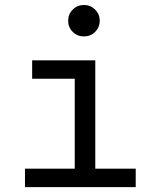

<svg xmlns="http://www.w3.org/2000/svg" viewBox="-20 -764 626 784"><path d="M82 0V-75.2H285.2V-442.4H111.3V-517.6H369.1V-75.2H534.2V0ZM322.8 -615.2Q295.9 -615.2 277.1 -633.8Q258.3 -652.3 258.3 -679.2Q258.3 -706.1 277.1 -724.9Q295.9 -743.7 322.8 -743.7Q349.6 -743.7 368.4 -724.9Q387.2 -706.1 387.2 -679.2Q387.2 -652.3 368.4 -633.8Q349.6 -615.2 322.8 -615.2Z"/></svg>

Font: Cascadia Code PL SemiLight
Style: Regular
Weight: 350
Monospace: yes
Designer: Aaron Bell
Foundry: Saja Typeworks
Version: Version 2404.023; ttfautohint (v1.8.4)